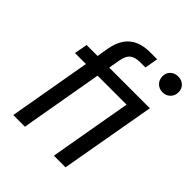

<svg xmlns="http://www.w3.org/2000/svg" viewBox="-204 -856 979 979"><g transform="rotate(45 285.0 -367.0)"><path d="M56 0 134 -446H55L68 -517H147L158 -582Q167 -630 188.5 -660.5Q210 -691 244 -705.5Q278 -720 324 -720H374L361 -648H324Q287 -648 268 -633Q249 -618 242 -580L231 -517H524L433 0H349L427 -446H218L140 0ZM512 -620Q487 -620 470.5 -636.5Q454 -653 454 -678Q454 -703 470.5 -718.5Q487 -734 512 -734Q537 -734 553.5 -718.5Q570 -703 570 -678Q570 -653 553.5 -636.5Q537 -620 512 -620Z"/></g></svg>

Font: DM Sans 11pt
Style: Italic
Weight: 400
Italic angle: -10°
Version: Version 4.004;gftools[0.9.30]